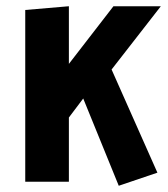

<svg xmlns="http://www.w3.org/2000/svg" viewBox="-20 -583 540 616"><path d="M361 13 247 -267 201 -206V0H61V-551L201 -563V-378L344 -563H496L338 -360L485 -29Z"/></svg>

Font: Francois One
Style: Regular
Weight: 400
Designer: Vernon Adams
Foundry: Vernon Adams
Version: Version 2.000